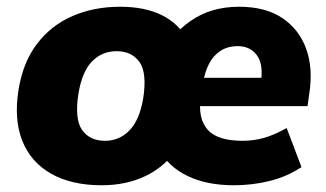

<svg xmlns="http://www.w3.org/2000/svg" viewBox="-20 -539 968 570"><path d="M282 11Q192 11 131.5 -23.5Q71 -58 46 -121.5Q21 -185 35 -272Q48 -354 90 -409Q132 -464 195.5 -491.5Q259 -519 337 -519Q409 -519 459.5 -494.5Q510 -470 536 -421H487Q513 -454 544.5 -476Q576 -498 612 -508.5Q648 -519 690 -519Q768 -519 818 -485.5Q868 -452 889 -394Q910 -336 898 -260L893 -224H558L571 -308H777L754 -290Q763 -347 743 -374.5Q723 -402 686 -402Q656 -402 634.5 -388Q613 -374 600.5 -349.5Q588 -325 583 -294L576 -250Q567 -188 596 -154.5Q625 -121 700 -121Q734 -121 765 -130Q796 -139 831 -159L875 -43Q833 -15 781.5 -2Q730 11 674 11Q594 11 537 -16.5Q480 -44 453 -94L504 -95Q468 -43 411 -16Q354 11 282 11ZM292 -121Q334 -121 364 -151.5Q394 -182 405 -246Q417 -323 394 -355Q371 -387 326 -387Q283 -387 253.5 -357Q224 -327 213 -262Q201 -186 223.5 -153.5Q246 -121 292 -121Z"/></svg>

Font: Mulish ExtraLight Black
Style: Italic
Weight: 900
Italic angle: -9°
Version: Version 3.603